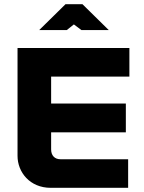

<svg xmlns="http://www.w3.org/2000/svg" viewBox="-20 -900 689 920"><path d="M64 -670V-153C64 -75 123 0 223 0H594V-137H269C242 -137 225 -155 225 -184V-266H583V-404H225V-533H600V-670ZM168 -756H300L334 -783L370 -756H501L375 -880H294Z"/></svg>

Font: LT Wave Text Black
Style: Regular
Weight: 900
Designer: Daniel Lyons
Version: Version 2.5 (Glyphs App)